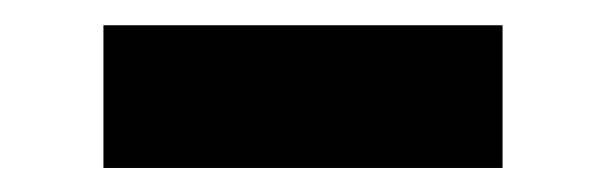

<svg xmlns="http://www.w3.org/2000/svg" viewBox="-20 -369 489 155"><path d="M385.7 -233.4H63.5V-348.6H385.7Z"/></svg>

Font: Pretendard
Style: Bold
Weight: 700
Designer: Base glyphs from Inter by Rasmus Andersson; Hangeul glyphs from Noto Sans CJK(Source Han Sans) by Jang Soo-young and Kan
Foundry: Kil Hyung-jin
Version: Version 1.309